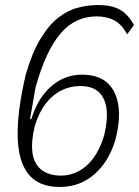

<svg xmlns="http://www.w3.org/2000/svg" viewBox="-20 -733 551 761"><path d="M217 8Q133 8 92.5 -43Q52 -94 50 -193Q48 -292 82 -437Q107 -524 140 -578.5Q173 -633 210.5 -662.5Q248 -692 288.5 -702.5Q329 -713 368 -713Q406 -713 432.5 -704.5Q459 -696 477.5 -678.5Q496 -661 511 -634L484 -597Q463 -636 433.5 -652Q404 -668 363 -668Q321 -668 285.5 -651.5Q250 -635 221 -601.5Q192 -568 167 -515Q142 -462 121 -387L99 -261H104Q121 -316 150 -355Q179 -394 218.5 -415.5Q258 -437 305 -437Q369 -437 404.5 -405.5Q440 -374 449 -316Q458 -258 437 -178Q419 -118 386 -76Q353 -34 310.5 -13Q268 8 217 8ZM222 -37Q259 -37 292 -54.5Q325 -72 351 -107.5Q377 -143 393 -197Q408 -260 402 -303Q396 -346 370.5 -369Q345 -392 297 -392Q258 -392 223 -374.5Q188 -357 161 -322Q134 -287 118 -234Q103 -173 108.5 -129Q114 -85 143 -61Q172 -37 222 -37Z"/></svg>

Font: Nunito Sans 7pt Condensed ExtraLight
Style: Italic
Weight: 250
Width: 3
Italic angle: -9°
Designer: Vernon Adams
Foundry: Vernon Adams
Version: Version 3.101;gftools[0.9.27]